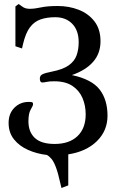

<svg xmlns="http://www.w3.org/2000/svg" viewBox="-20 -762 581 959"><path d="M287 177 281 152Q270 102 259.5 74Q249 46 237.5 32Q226 18 214 12Q163 6 119.5 -13.5Q76 -33 49.5 -66.5Q23 -100 23 -148Q23 -195 52 -224Q81 -253 124 -253Q135 -253 140 -251.5Q145 -250 145 -241Q145 -234 133.5 -215Q122 -196 122 -156Q122 -103 154 -73Q186 -43 253 -43Q326 -43 367 -82Q408 -121 408 -191Q408 -235 392 -272.5Q376 -310 341.5 -333Q307 -356 251 -356Q226 -356 213 -353Q200 -350 191 -350Q179 -350 179 -370Q179 -385 193 -391.5Q207 -398 238 -404Q294 -415 323 -435.5Q352 -456 362.5 -485.5Q373 -515 373 -551Q373 -610 341 -643Q309 -676 256 -676Q214 -676 182.5 -665Q151 -654 129.5 -625.5Q108 -597 95 -542L90 -520L57 -531V-730L73 -742L90 -730Q99 -723 108.5 -720.5Q118 -718 128 -718Q153 -718 184.5 -725Q216 -732 269 -732Q325 -732 373.5 -713Q422 -694 452 -655Q482 -616 482 -556Q482 -495 445 -453Q408 -411 339 -387Q438 -366 477.5 -315Q517 -264 517 -184Q517 -109 464 -57Q411 -5 321 9V164Z"/></svg>

Font: Gabriela
Style: Regular
Weight: 400
Designer: Eduardo Rodriguez Tunni
Foundry: Eduardo Rodriguez Tunni
Version: Version 2.001;gftools[0.9.26]